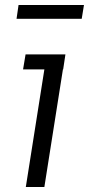

<svg xmlns="http://www.w3.org/2000/svg" viewBox="-20 -746 355 766"><path d="M83 0 157 -469H72L82 -529H241L232 -469H231L157 0ZM46 -671 54 -726H315L306 -671Z"/></svg>

Font: Sora Light
Style: Italic
Weight: 300
Designer: Jonathan Barnbrook, Juli√°n Moncada
Version: Version 1.000